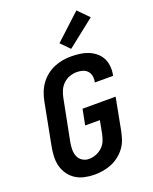

<svg xmlns="http://www.w3.org/2000/svg" viewBox="-169 -1014 888 1118"><g transform="rotate(-20 275.0 -455.5)"><path d="M220 12Q189 12 159 5.5Q129 -1 104.5 -16.5Q80 -32 63 -56Q46 -80 38.5 -108.5Q31 -137 32.5 -168.5Q34 -200 40 -231L90 -491Q95 -517 105 -543Q115 -569 131.5 -592Q148 -615 170.5 -633Q193 -651 219 -662Q245 -673 271.5 -677.5Q298 -682 324 -682Q351 -682 378 -678.5Q405 -675 429 -665.5Q453 -656 473 -640Q493 -624 505 -602Q517 -580 520 -553Q523 -526 518 -499L516 -492H403L404 -496Q408 -514 404.5 -532Q401 -550 389.5 -562.5Q378 -575 360.5 -580Q343 -585 325 -585Q303 -585 281 -577.5Q259 -570 241.5 -553.5Q224 -537 214.5 -515.5Q205 -494 201 -473L150 -213Q146 -191 146 -168.5Q146 -146 154 -127Q162 -108 180 -96.5Q198 -85 220 -85Q242 -85 264 -93.5Q286 -102 303 -118Q320 -134 328.5 -155Q337 -176 341 -197L356 -276H265L284 -373H489L452 -179Q447 -153 438.5 -126.5Q430 -100 413.5 -77Q397 -54 374 -36Q351 -18 325.5 -7.5Q300 3 273 7.5Q246 12 220 12ZM341 -723 288 -777 446 -923 511 -857Z"/></g></svg>

Font: Lode Term
Style: Bold Italic
Weight: 700
Italic angle: -11°
Monospace: yes
Designer: Belleve Invis
Foundry: Belleve Invis
Version: Version 29.2.0